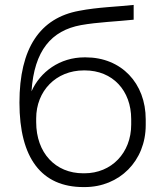

<svg xmlns="http://www.w3.org/2000/svg" viewBox="-20 -754 671 780"><path d="M319 6H324C465 6 572 -100 572 -246V-269C572 -416 473 -521 328 -521H323C223 -521 143 -462 108 -383C119 -549 189 -630 309 -652C376 -664 458 -667 523 -674V-734C462 -727 377 -725 301 -710C143 -681 59 -559 59 -337C59 -111 149 6 319 6ZM318 -50C205 -50 127 -133 127 -258V-273C127 -384 207 -468 321 -468H324C438 -468 513 -386 513 -270V-248C513 -133 433 -50 323 -50Z"/></svg>

Font: Fixel Display Light
Style: Regular
Weight: 300
Designer: AlfaBravo + MacPaw
Foundry: Kyrylo Tkachov, Marchela Mozhyna, Serhii Makarenko, Maria Weinstein, Zakhar Kryvoshyya
Version: Version 1.211